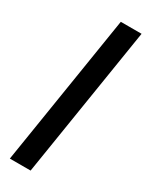

<svg xmlns="http://www.w3.org/2000/svg" viewBox="-228 -751 766 977"><g transform="rotate(30 155.5 -262.5)"><path d="M26 180 167 -705H289L148 180Z"/></g></svg>

Font: Nunito Sans 9pt
Style: Bold Italic
Weight: 700
Italic angle: -9°
Version: Version 3.101;gftools[0.9.27]